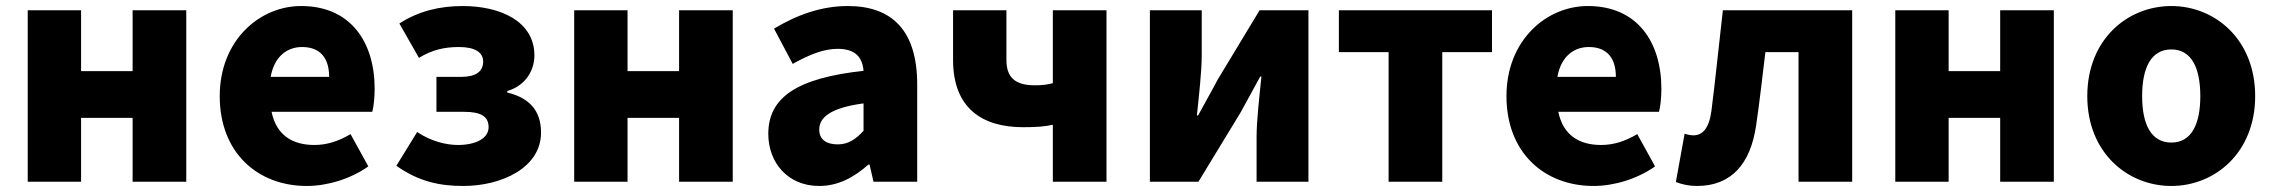

<svg xmlns="http://www.w3.org/2000/svg" viewBox="-20 -603 7542 637"><path d="M72 0H249V-212H420V0H598V-569H420V-367H249V-569H72Z M998 14C1065 14 1143 -9 1202 -51L1143 -158C1102 -134 1064 -122 1023 -122C951 -122 897 -154 881 -232H1215C1219 -245 1223 -277 1223 -308C1223 -464 1143 -583 979 -583C841 -583 709 -469 709 -284C709 -96 835 14 998 14ZM878 -348C890 -416 933 -447 982 -447C1047 -447 1072 -405 1072 -348Z M1517 14C1645 14 1775 -47 1775 -163C1775 -238 1734 -279 1663 -296V-301C1727 -320 1753 -373 1753 -419C1753 -533 1639 -583 1515 -583C1439 -583 1368 -566 1305 -525L1370 -411C1414 -438 1455 -447 1503 -447C1556 -447 1583 -429 1583 -399C1583 -366 1559 -348 1511 -348H1428V-232H1520C1575 -232 1601 -217 1601 -181C1601 -143 1557 -122 1499 -122C1461 -122 1410 -134 1364 -165L1295 -53C1370 0 1440 14 1517 14Z M1885 0H2062V-212H2233V0H2411V-569H2233V-367H2062V-569H1885Z M2698 14C2761 14 2814 -15 2861 -57H2865L2878 0H3023V-323C3023 -501 2940 -583 2793 -583C2704 -583 2623 -553 2548 -508L2610 -391C2667 -423 2714 -441 2759 -441C2817 -441 2841 -414 2845 -368C2623 -344 2529 -279 2529 -159C2529 -64 2593 14 2698 14ZM2759 -124C2722 -124 2698 -140 2698 -173C2698 -213 2734 -245 2845 -260V-169C2819 -141 2795 -124 2759 -124Z M3473 0H3651V-569H3473V-327C3454 -322 3437 -320 3413 -320C3346 -320 3319 -348 3319 -404V-569H3142V-404C3142 -243 3240 -181 3374 -181C3421 -181 3443 -183 3473 -189Z M3795 0H3956L4096 -230C4114 -262 4142 -315 4161 -349H4165C4158 -279 4149 -204 4149 -148V0H4321V-569H4159L4020 -339C4003 -306 3973 -254 3955 -220H3951C3958 -289 3967 -365 3967 -421V-569H3795Z M4587 0H4765V-430H4930V-569H4422V-430H4587Z M5267 14C5334 14 5412 -9 5471 -51L5412 -158C5371 -134 5333 -122 5292 -122C5220 -122 5166 -154 5150 -232H5484C5488 -245 5492 -277 5492 -308C5492 -464 5412 -583 5248 -583C5110 -583 4978 -469 4978 -284C4978 -96 5104 14 5267 14ZM5147 -348C5159 -416 5202 -447 5251 -447C5316 -447 5341 -405 5341 -348Z M5610 14C5723 14 5787 -58 5806 -185C5818 -265 5827 -349 5837 -430H5947V0H6125V-569H5696C5683 -458 5672 -345 5658 -235C5650 -176 5628 -154 5598 -154C5587 -154 5578 -157 5569 -159L5540 1C5562 9 5583 14 5610 14Z M6268 0H6445V-212H6616V0H6794V-569H6616V-367H6445V-569H6268Z M7184 14C7328 14 7462 -96 7462 -284C7462 -473 7328 -583 7184 -583C7039 -583 6905 -473 6905 -284C6905 -96 7039 14 7184 14ZM7184 -130C7117 -130 7087 -190 7087 -284C7087 -379 7117 -439 7184 -439C7250 -439 7280 -379 7280 -284C7280 -190 7250 -130 7184 -130Z"/></svg>

Font: Noto Sans CJK Black
Style: Bold
Weight: 900
Designer: Ryoko NISHIZUKA (kana & ideographs); Paul D. Hunt (Latin, Greek & Cyrillic); Wenlong ZHANG (bopomofo); Sandoll Communica
Foundry: Adobe Systems Incorporated
Version: Version 1.000;PS 1;hotconv 1.0.78;makeotf.lib2.5.61930